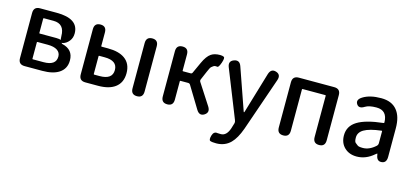

<svg xmlns="http://www.w3.org/2000/svg" viewBox="-65 -1050 3797 1765"><g transform="rotate(15 1833.5 -167.0)"><path d="M147 0Q87 0 87 -60V-490Q87 -550 147 -550H305Q514 -550 514 -409Q514 -366 490 -336Q466 -306 434 -296.5Q402 -287 402 -353Q402 -471 296 -471H204Q199 -471 199 -466V-330Q199 -325 204 -325H362Q422 -325 422 -293Q422 -288 430 -286Q536 -261 536 -158Q536 -78 473 -37Q416 0 315 0ZM199 -85Q199 -80 204 -80H305Q424 -80 424 -165Q424 -203 392.5 -224Q361 -245 301 -245H204Q199 -245 199 -240Z M725 0Q665 0 665 -60V-490Q665 -550 723 -550Q780 -550 780 -490V-361Q780 -356 785 -356H845Q949 -356 1006 -315Q1069 -270 1069 -179Q1069 -88 1006 -42Q949 0 845 0ZM1216 0Q1158 0 1158 -60V-490Q1158 -550 1216 -550Q1273 -550 1273 -490V-60Q1273 0 1216 0ZM780 -95Q780 -90 785 -90H836Q958 -90 958 -179.5Q958 -269 836 -269H785Q780 -269 780 -264Z M1504 0Q1446 0 1446 -60V-490Q1446 -550 1504 -550Q1561 -550 1561 -490V-336Q1561 -331 1566 -331H1638Q1650 -331 1655 -342L1703 -447Q1735 -517 1772 -542Q1804 -564 1857 -564Q1879 -564 1893 -557Q1907 -550 1890 -500Q1872 -450 1860 -453Q1855 -454 1843 -454Q1831 -454 1823 -448Q1815 -442 1805.5 -434.5Q1796 -427 1778 -384L1743 -302Q1737 -289 1745 -277L1873 -79Q1905 -29 1860 0Q1815 28 1784 -24L1660 -228Q1653 -240 1639 -240H1566Q1561 -240 1561 -235V-60Q1561 0 1504 0Z M2031 230Q1992 230 1975 223.5Q1958 217 1970 173Q1983 129 2019 136Q2024 137 2051 137Q2104 137 2130 62Q2139 34 2147 6Q2150 -4 2143 -22L1963 -474Q1940 -530 1992 -549Q2044 -568 2063 -511L2199 -122Q2202 -112 2204.5 -112Q2207 -112 2210 -121L2325 -507Q2343 -565 2393 -549Q2444 -533 2424 -476L2248 33Q2213 130 2167 176Q2113 230 2031 230Z M2608 0Q2550 0 2550 -60V-490Q2550 -550 2610 -550H2946Q3006 -550 3006 -490V-60Q3006 0 2949 0Q2891 0 2891 -60V-453Q2891 -458 2886 -458H2670Q2665 -458 2665 -453V-60Q2665 0 2608 0Z M3309 13Q3237 13 3192 -30.5Q3147 -74 3147 -146Q3147 -234 3225.5 -282.5Q3304 -331 3470 -349Q3476 -350 3476 -356Q3474 -470 3371 -470Q3300 -470 3265 -448Q3214 -416 3191 -453Q3167 -491 3218 -523Q3283 -564 3391 -564Q3492 -564 3542 -502Q3591 -443 3591 -331V-59Q3591 0 3544 3Q3498 7 3490 -51L3489 -56Q3488 -63 3486 -63Q3484 -63 3470 -51Q3396 13 3309 13ZM3344 -78Q3406 -78 3464 -131Q3476 -142 3476 -159V-272Q3476 -277 3471 -276Q3358 -263 3306 -232Q3258 -203 3258 -154Q3258 -115 3270.5 -105.5Q3283 -96 3294 -87Q3305 -78 3344 -78Z"/></g></svg>

Font: Resource Han Rounded TW Medium
Style: Regular
Weight: 500
Designer: Cyano Hao (round all glyphs); Ryoko NISHIZUKA 西塚涼子 (kana, bopomofo & ideographs); Paul D. Hunt (Latin, Greek & Cyrillic)
Foundry: Cyano Hao
Version: 0.990